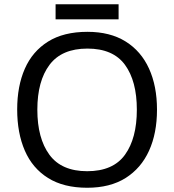

<svg xmlns="http://www.w3.org/2000/svg" viewBox="-20 -875 821 905"><path d="M720 -358Q720 -247 682.5 -164.5Q645 -82 572 -36Q499 10 391 10Q280 10 206.5 -36Q133 -82 97 -165Q61 -248 61 -359Q61 -469 97 -551Q133 -633 206.5 -679Q280 -725 392 -725Q499 -725 572 -679.5Q645 -634 682.5 -551.5Q720 -469 720 -358ZM156 -358Q156 -223 213 -145.5Q270 -68 391 -68Q513 -68 569 -145.5Q625 -223 625 -358Q625 -493 569 -569.5Q513 -646 392 -646Q271 -646 213.5 -569.5Q156 -493 156 -358ZM539 -855V-784H242V-855Z"/></svg>

Font: Noto Sans Shavian
Style: Regular
Weight: 400
Designer: Monotype Design Team
Foundry: Monotype Imaging Inc.
Version: Version 2.001; ttfautohint (v1.8.4.7-5d5b)